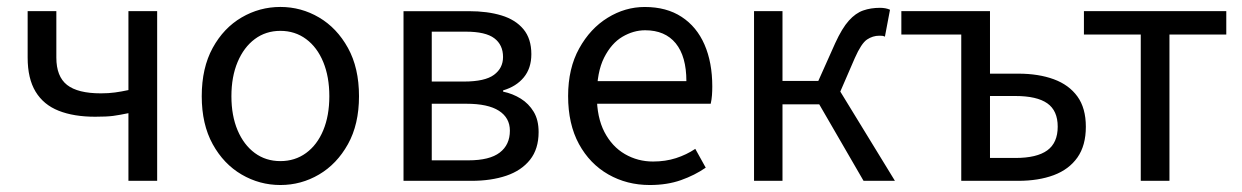

<svg xmlns="http://www.w3.org/2000/svg" viewBox="-20 -518 3559 550"><path d="M347.9 0V-193.8Q322.3 -188.5 304 -186Q285.7 -183.6 252.5 -183.6Q191.4 -183.6 148 -200.8Q104.7 -217.9 81.9 -255.5Q59.2 -293 59.2 -353V-486.1H141.4V-353Q141.4 -298.9 172.1 -274.7Q202.9 -250.6 269 -250.6Q291.3 -250.6 309.2 -253.1Q327.2 -255.5 347.9 -260V-486.1H430.2V0Z M783.2 12Q723.6 12 672.1 -18.1Q620.7 -48.1 589.3 -105Q557.9 -161.9 557.9 -242.4Q557.9 -323.5 589.3 -380.8Q620.7 -438 672.1 -468Q723.6 -498.1 783.2 -498.1Q842.7 -498.1 893.9 -468Q945 -438 976.7 -380.8Q1008.4 -323.5 1008.4 -242.4Q1008.4 -161.9 976.7 -105Q945 -48.1 893.9 -18.1Q842.7 12 783.2 12ZM783.2 -56.5Q825 -56.5 856.8 -79.7Q888.6 -102.9 906 -144.8Q923.4 -186.7 923.4 -242.4Q923.4 -298.1 906 -340.3Q888.6 -382.6 856.8 -406.1Q825 -429.6 783.2 -429.6Q741.4 -429.6 709.9 -406.1Q678.4 -382.6 660.6 -340.3Q642.9 -298.1 642.9 -242.4Q642.9 -186.7 660.6 -144.8Q678.4 -102.9 709.9 -79.7Q741.4 -56.5 783.2 -56.5Z M1135.9 0V-486H1322.9Q1376.4 -486 1416.5 -473.8Q1456.7 -461.6 1479.4 -434.4Q1502.1 -407.1 1502.1 -362.8Q1502.1 -322.6 1480.4 -296.3Q1458.8 -270.1 1421.2 -259.1V-255.5Q1448.7 -249.8 1471.7 -235.5Q1494.7 -221.2 1508.8 -197.8Q1522.9 -174.5 1522.9 -139.7Q1522.9 -91.2 1498.3 -60.3Q1473.7 -29.4 1430.5 -14.7Q1387.2 0 1330.6 0ZM1216.8 -284.4H1308.8Q1369 -284.4 1395 -303.6Q1421 -322.7 1421 -354.7Q1421 -389.5 1396 -408.4Q1371 -427.3 1314.5 -427.3H1216.8ZM1216.8 -58.7H1321.8Q1382.6 -58.7 1411.6 -81Q1440.6 -103.2 1440.6 -143.7Q1440.6 -180.5 1409.2 -200.7Q1377.9 -220.8 1316.3 -220.8H1216.8Z M1841.4 12Q1775.8 12 1722.7 -18.3Q1669.5 -48.6 1638.4 -105.5Q1607.4 -162.5 1607.4 -242.9Q1607.4 -322.1 1639.1 -379.2Q1670.7 -436.4 1720.8 -467.2Q1770.8 -498 1826.9 -498Q1889.3 -498 1932.5 -469.7Q1975.8 -441.5 1998.1 -390.3Q2020.4 -339.2 2020.4 -270Q2020.4 -257.5 2019.5 -245.2Q2018.6 -232.9 2015.9 -220.8H1666.3V-285.6H1946.2Q1946.2 -356.4 1915.7 -393.9Q1885.1 -431.3 1828.1 -431.3Q1794.7 -431.3 1763 -412.7Q1731.3 -394 1710.5 -352.8Q1689.7 -311.5 1689.7 -243.7Q1689.7 -181.8 1711.4 -139.9Q1733.2 -98 1770.1 -76.6Q1806.9 -55.3 1850.7 -55.3Q1886.2 -55.3 1916.4 -65Q1946.7 -74.8 1971.7 -91.6L2001.6 -37.7Q1970.3 -16 1930.7 -2Q1891.1 12 1841.4 12Z M2140 0V-486.1H2221.5V-286.1H2324.1L2372.4 -394.1Q2392.2 -437.4 2411.6 -458.9Q2431 -480.5 2452.7 -488Q2474.3 -495.6 2500.7 -495.6Q2517.5 -495.6 2529.5 -490.1L2514.9 -413Q2510.9 -415 2507.3 -415.4Q2503.7 -415.7 2498.7 -415.7Q2480.1 -415.7 2463.7 -404.8Q2447.3 -393.8 2428.6 -351.5L2387.1 -255.7L2543.6 0H2453.7L2326.8 -219.1H2221.5V0Z M2733.6 0V-419.1H2562V-486.1H2815.9V-307H2897Q2954.9 -307 2998.6 -291Q3042.2 -275 3066.4 -241.6Q3090.5 -208.2 3090.5 -154.9Q3090.5 -101.2 3066.4 -66.9Q3042.2 -32.6 2998.6 -16.3Q2954.9 0 2897 0ZM2815.9 -65.5H2888.5Q2950.2 -65.5 2980.1 -87.3Q3009.9 -109.1 3009.9 -155.2Q3009.9 -201 2980.1 -222Q2950.2 -243 2888.5 -243H2815.9Z M3247.8 0V-419.1H3085V-486.1H3492.8V-419.1H3330V0Z"/></svg>

Font: SourceSans3VF
Style: Regular
Weight: 200
Designer: Paul D. Hunt
Foundry: Adobe
Version: Version 3.052;hotconv 1.1.0;makeotfexe 2.6.0